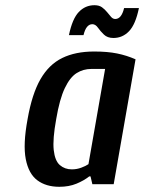

<svg xmlns="http://www.w3.org/2000/svg" viewBox="-20 -708 554 738"><path d="M208 10Q157 10 123.5 -15Q90 -40 79 -96.5Q68 -153 86 -250Q103 -347 135.5 -403.5Q168 -460 219 -485Q270 -510 342 -510Q393 -510 430 -502.5Q467 -495 501 -480L417 0H335L328 -30H323Q303 -14 274 -2Q245 10 208 10ZM256 -57Q275 -57 292.5 -63.5Q310 -70 320 -77L384 -443H331Q300 -443 274.5 -427Q249 -411 229 -369Q209 -327 196 -250Q182 -173 186.5 -131.5Q191 -90 210 -73.5Q229 -57 256 -57ZM416 -562Q393 -562 379.5 -575Q366 -588 356.5 -601.5Q347 -615 335 -615Q311 -615 301 -573H245Q258 -636 283 -662Q308 -688 343 -688Q361 -688 372 -680Q383 -672 391.5 -661.5Q400 -651 407 -643Q414 -635 423 -635Q447 -635 457 -677H514Q501 -614 476 -588Q451 -562 416 -562Z"/></svg>

Font: Cuprum SemiBold
Style: Italic
Weight: 600
Italic angle: -10°
Version: Version 3.000